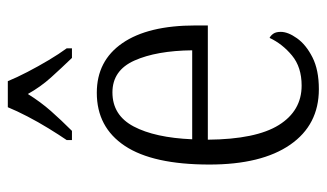

<svg xmlns="http://www.w3.org/2000/svg" viewBox="-188 -618 816 479"><g transform="rotate(-90 219.5 -378.0)"><path d="M237 10Q148 10 98.5 -61.5Q49 -133 49 -263Q49 -404 95.5 -474Q142 -544 228 -544Q308 -544 352 -480Q396 -416 396 -298V-267H111Q112 -147 147.5 -90Q183 -33 246 -33Q292 -33 321 -57Q350 -81 365 -113Q371 -110 375.5 -103.5Q380 -97 380 -85Q380 -67 364 -44.5Q348 -22 316.5 -6Q285 10 237 10ZM334 -306Q333 -395 308.5 -450Q284 -505 229 -505Q172 -505 144 -452Q116 -399 112 -306ZM110 -619Q123 -638 139 -664Q155 -690 169 -717Q183 -744 192 -766H257Q266 -744 280 -717Q294 -690 309.5 -664Q325 -638 339 -619V-606H315Q289 -633 266 -658.5Q243 -684 225 -716Q205 -684 182.5 -658.5Q160 -633 133 -606H110Z"/></g></svg>

Font: Noto Serif Condensed Light
Style: Regular
Weight: 300
Width: 3
Designer: Monotype Design Team
Foundry: Monotype Imaging Inc.
Version: Version 2.013